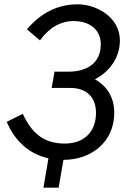

<svg xmlns="http://www.w3.org/2000/svg" viewBox="-20 -728 609 884"><path d="M272 8C401 8 506 -75 506 -208C506 -276 476 -330 417 -363C485 -398 532 -463 532 -542C532 -646 428 -708 338 -708C245 -708 169 -669 104 -593L164 -542C205 -600 259 -631 319 -631C390 -631 444 -594 444 -524C444 -435 377 -398 295 -398H231L218 -323H303C378 -324 422 -280 422 -209C422 -122 368 -67 278 -67C180 -67 125 -117 85 -204L11 -167C49 -77 115 -19 203 1L180 136H250Z"/></svg>

Font: Fixel Text 20240404
Style: Italic
Weight: 400
Width: 4
Italic angle: -10°
Designer: AlfaBravo + MacPaw
Foundry: Kyrylo Tkachov, Marchela Mozhyna, Serhii Makarenko, Maria Weinstein, Zakhar Kryvoshyya
Version: Version 1.211;Glyphs 3.2 (3225)